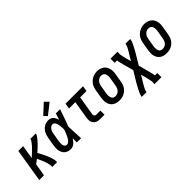

<svg xmlns="http://www.w3.org/2000/svg" viewBox="62 -1726 2875 2875"><g transform="rotate(-45 1500.0 -288.0)"><path d="M9 0 96 -530H198L162 -313Q176 -325 189.5 -337Q203 -349 216.5 -361.5Q230 -374 243 -387Q256 -400 269 -413Q282 -426 294 -439.5Q306 -453 317 -467.5Q328 -482 338.5 -497.5Q349 -513 351 -530H466Q464 -512 454 -496.5Q444 -481 432.5 -466Q421 -451 409 -437Q397 -423 384 -409.5Q371 -396 358 -383Q345 -370 331.5 -357Q318 -344 304 -331.5Q290 -319 276 -307Q286 -289 295.5 -271Q305 -253 314.5 -235Q324 -217 332.5 -198.5Q341 -180 349 -161Q357 -142 364.5 -123Q372 -104 377.5 -84Q383 -64 386.5 -42.5Q390 -21 387 0H285Q289 -23 285 -45.5Q281 -68 275 -89Q269 -110 261.5 -130.5Q254 -151 245.5 -171Q237 -191 227.5 -211Q218 -231 209 -250Q193 -237 176.5 -224Q160 -211 143 -199L110 0Z M676 8Q648 8 622 1Q596 -6 576 -22.5Q556 -39 544 -62.5Q532 -86 527 -112Q522 -138 523.5 -166Q525 -194 529 -221L551 -351Q555 -375 562 -398Q569 -421 580.5 -442.5Q592 -464 609.5 -483Q627 -502 648 -514.5Q669 -527 693 -532.5Q717 -538 740 -538Q763 -538 784 -529Q805 -520 819.5 -504Q834 -488 843 -468Q852 -448 858 -427Q866 -452 874 -478Q882 -504 890 -530H980Q956 -461 932.5 -392Q909 -323 883 -255Q887 -191 889 -127.5Q891 -64 895 0H805Q805 -22 805.5 -44.5Q806 -67 807 -89Q795 -71 782 -54Q769 -37 752.5 -22.5Q736 -8 716 0Q696 8 676 8ZM676 -80Q691 -80 704.5 -88Q718 -96 728.5 -107.5Q739 -119 747.5 -132.5Q756 -146 763 -159.5Q770 -173 776 -187Q782 -201 787.5 -215Q793 -229 798.5 -243Q804 -257 809 -271Q809 -285 808 -298Q807 -311 806 -324.5Q805 -338 803.5 -351Q802 -364 799 -377Q796 -390 792.5 -402Q789 -414 782 -424.5Q775 -435 764.5 -442.5Q754 -450 740 -450Q727 -450 714.5 -445Q702 -440 692.5 -431Q683 -422 675.5 -410.5Q668 -399 663 -387Q658 -375 655 -362.5Q652 -350 650 -337L628 -207Q626 -194 625 -180.5Q624 -167 624 -154Q624 -141 626.5 -128Q629 -115 635 -104Q641 -93 652 -86.5Q663 -80 676 -80ZM778 -585 729 -635 887 -781 948 -719Z M1305 0Q1283 0 1262 -3.5Q1241 -7 1223 -17Q1205 -27 1192 -42.5Q1179 -58 1172.5 -77.5Q1166 -97 1166 -118.5Q1166 -140 1170 -162L1216 -442H1082L1096 -530H1466L1452 -442H1318L1269 -148Q1267 -137 1267 -126.5Q1267 -116 1271.5 -107Q1276 -98 1285 -93Q1294 -88 1305 -88H1392V0Z M1704 8Q1675 8 1647.5 1.5Q1620 -5 1597.5 -20Q1575 -35 1560 -58Q1545 -81 1538 -108Q1531 -135 1532 -164Q1533 -193 1537 -221L1559 -351Q1563 -376 1571 -400.5Q1579 -425 1593.5 -447.5Q1608 -470 1628.5 -488Q1649 -506 1672.5 -517.5Q1696 -529 1721 -535Q1746 -541 1772 -541Q1801 -541 1828 -533Q1855 -525 1877.5 -510Q1900 -495 1915 -472Q1930 -449 1937 -422.5Q1944 -396 1943.5 -366.5Q1943 -337 1938 -309L1916 -179Q1912 -154 1904 -129.5Q1896 -105 1881.5 -82.5Q1867 -60 1847 -42Q1827 -24 1803 -12.5Q1779 -1 1754 3.5Q1729 8 1704 8ZM1706 -80Q1727 -80 1748 -88.5Q1769 -97 1783.5 -114Q1798 -131 1806 -151.5Q1814 -172 1817 -193L1839 -323Q1841 -338 1842 -352.5Q1843 -367 1841 -381.5Q1839 -396 1834 -409Q1829 -422 1819.5 -431.5Q1810 -441 1796 -445.5Q1782 -450 1767 -450Q1746 -450 1726 -441Q1706 -432 1691.5 -415Q1677 -398 1669 -378Q1661 -358 1658 -337L1636 -207Q1634 -192 1633 -177.5Q1632 -163 1634 -149Q1636 -135 1641 -122Q1646 -109 1655 -99Q1664 -89 1677.5 -84.5Q1691 -80 1706 -80Z M1975 205 1978 187Q1981 170 1987.5 154.5Q1994 139 2001.5 123.5Q2009 108 2016.5 92.5Q2024 77 2032.5 62Q2041 47 2049 31.5Q2057 16 2066 1L2168 -168L2122 -338Q2122 -338 2122 -338Q2122 -338 2122 -338V-340Q2115 -365 2109 -390.5Q2103 -416 2098 -442H2049V-530H2198L2195 -512Q2193 -498 2194 -485Q2195 -472 2197 -459.5Q2199 -447 2201.5 -434.5Q2204 -422 2207 -409.5Q2210 -397 2213 -384.5Q2216 -372 2219 -360L2239 -288L2289 -371Q2296 -383 2303 -394Q2310 -405 2317 -416.5Q2324 -428 2330.5 -440Q2337 -452 2343 -463.5Q2349 -475 2354.5 -487Q2360 -499 2362 -512L2365 -530H2466L2463 -512Q2461 -495 2454 -479.5Q2447 -464 2440 -448.5Q2433 -433 2425 -417.5Q2417 -402 2409 -387Q2401 -372 2392.5 -356.5Q2384 -341 2375 -326L2274 -157L2319 13Q2319 13 2319 13Q2319 13 2319 13V15H2320Q2326 40 2332 65.5Q2338 91 2343 117H2392V205H2243L2246 187Q2249 173 2247.5 160Q2246 147 2244 134.5Q2242 122 2239.5 109.5Q2237 97 2234 84.5Q2231 72 2228 59.5Q2225 47 2222 35L2202 -37L2152 46Q2145 58 2138 69Q2131 80 2124.5 91.5Q2118 103 2111.5 115Q2105 127 2099 138.5Q2093 150 2087 162Q2081 174 2079 187L2076 205Z M2704 8Q2675 8 2647.5 1.5Q2620 -5 2597.5 -20Q2575 -35 2560 -58Q2545 -81 2538 -108Q2531 -135 2532 -164Q2533 -193 2537 -221L2559 -351Q2563 -376 2571 -400.5Q2579 -425 2593.5 -447.5Q2608 -470 2628.5 -488Q2649 -506 2672.5 -517.5Q2696 -529 2721 -535Q2746 -541 2772 -541Q2801 -541 2828 -533Q2855 -525 2877.5 -510Q2900 -495 2915 -472Q2930 -449 2937 -422.5Q2944 -396 2943.5 -366.5Q2943 -337 2938 -309L2916 -179Q2912 -154 2904 -129.5Q2896 -105 2881.5 -82.5Q2867 -60 2847 -42Q2827 -24 2803 -12.5Q2779 -1 2754 3.5Q2729 8 2704 8ZM2706 -80Q2727 -80 2748 -88.5Q2769 -97 2783.5 -114Q2798 -131 2806 -151.5Q2814 -172 2817 -193L2839 -323Q2841 -338 2842 -352.5Q2843 -367 2841 -381.5Q2839 -396 2834 -409Q2829 -422 2819.5 -431.5Q2810 -441 2796 -445.5Q2782 -450 2767 -450Q2746 -450 2726 -441Q2706 -432 2691.5 -415Q2677 -398 2669 -378Q2661 -358 2658 -337L2636 -207Q2634 -192 2633 -177.5Q2632 -163 2634 -149Q2636 -135 2641 -122Q2646 -109 2655 -99Q2664 -89 2677.5 -84.5Q2691 -80 2706 -80Z"/></g></svg>

Font: Iosevka Curly Slab SmBdObl
Style: Regular
Weight: 600
Italic angle: -9°
Monospace: yes
Designer: Belleve Invis
Foundry: Belleve Invis
Version: Version 11.0.0; ttfautohint (v1.8.3)